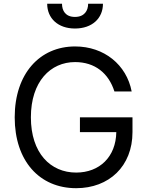

<svg xmlns="http://www.w3.org/2000/svg" viewBox="-20 -982 779 1012"><path d="M375 -831.7C465.9 -831.7 522.7 -885.7 522.7 -962.4H444.6C444.6 -925.4 424.7 -892.8 375 -892.8C325.3 -892.8 306.8 -925.4 306.8 -962.4H228.7C228.7 -885.7 285.5 -831.7 375 -831.7ZM401.3 -285.5H593C590.9 -154.8 504.3 -72.4 381.4 -72.4C246.4 -72.4 142.8 -174.7 142.8 -363.6C142.8 -552.6 246.4 -654.8 375.7 -654.8C480.8 -654.8 552.6 -595.9 583.1 -500H674C647 -640.6 529.1 -737.2 375.7 -737.2C189.6 -737.2 57.5 -593.8 57.5 -363.6C57.5 -133.5 188.2 9.9 381.4 9.9C554.7 9.9 678.3 -105.8 678.3 -285.5V-363.6H401.3Z"/></svg>

Font: Riot Sans 2.0
Style: Regular
Weight: 400
Designer: Rasmus Andersson
Foundry: rsms
Version: Version 3.006;hotconv 1.0.109;makeotfexe 2.5.65596